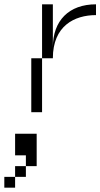

<svg xmlns="http://www.w3.org/2000/svg" viewBox="-95 -520 465 890"><path d="M100 -250H50V0H100ZM-75 350H-25V300H-75ZM-25 300H25V250H-25ZM-25 200H25V250H75V100H-25ZM100 -250H150C150 -400 250 -450 350 -450V-500C225 -500 150 -425 150 -300V-500H100Z"/></svg>

Font: LS-VG5000 Light Shifted
Style: Regular
Weight: 400
Designer: Justin Bihan, 2021
Foundry: Justin Bihan, 2021
Version: Version 1.000;Glyphs 3.1.2 (3151)